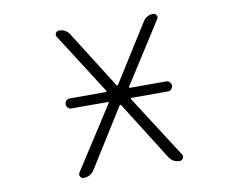

<svg xmlns="http://www.w3.org/2000/svg" viewBox="-79 -858 1158 941"><g transform="rotate(-10 500.0 -388.0)"><path d="M263.7 -367.2Q253.9 -367.2 246.6 -374.5Q239.3 -381.8 239.3 -392.1Q239.3 -402.3 246.6 -409.7Q253.9 -417 263.7 -417H443.4Q446.3 -417 447.3 -418.9Q448.2 -420.9 447.3 -422.9L253.9 -725.6Q248 -734.4 253.4 -744.1Q258.8 -753.9 269.5 -753.9Q303.7 -753.9 322.3 -724.6L501 -441.4Q502 -439.5 504.9 -439.5Q507.8 -439.5 508.8 -441.4L687.5 -725.6Q705.1 -753.9 738.3 -753.9Q750 -753.9 754.9 -744.1Q759.8 -734.4 753.9 -725.6L560.5 -422.9Q559.6 -420.9 560.5 -418.9Q561.5 -417 564.5 -417H744.1Q753.9 -417 761.2 -409.7Q768.6 -402.3 768.6 -392.1Q768.6 -381.8 761.2 -374.5Q753.9 -367.2 744.1 -367.2H562.5Q560.5 -367.2 559.6 -365.2Q558.6 -363.3 559.6 -361.3L758.8 -50.8Q764.6 -41 759.3 -31.2Q753.9 -21.5 742.2 -21.5Q708 -21.5 689.5 -50.8L506.8 -340.8Q505.9 -342.8 502.9 -342.8Q500 -342.8 499 -340.8L317.4 -50.8Q298.8 -21.5 263.7 -21.5Q252.9 -21.5 247.6 -31.2Q242.2 -41 248 -50.8L448.2 -361.3Q449.2 -363.3 448.2 -365.2Q447.3 -367.2 445.3 -367.2Z"/></g></svg>

Font: Rounded Mgen+ 2m light
Style: Regular
Weight: 200
Designer: [Source Han Sans]
Ryoko NISHIZUKA  (kana & ideographs); Paul D. Hunt (Latin, Greek & Cyrillic); Wenlong ZHANG  (bopomofo
Version: Version 1.059.20150602